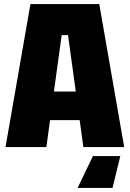

<svg xmlns="http://www.w3.org/2000/svg" viewBox="-20 -720 635 940"><path d="M7 0 129 -700H466L588 0H388L370 -132H225L207 0ZM244 -272H351L313 -548H282ZM569 44 531 200H360L435 44Z"/></svg>

Font: Tektur SemiCondensed ExtraBold
Style: Regular
Weight: 800
Width: 4
Designer: Adam Jagosz
Foundry: Adam Jagosz
Version: Version 1.005;gftools[0.9.30]